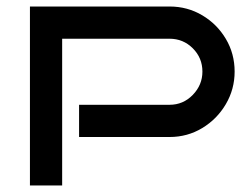

<svg xmlns="http://www.w3.org/2000/svg" viewBox="-20 -570 761 590"><path d="M701 -350Q701 -296 674 -250Q647 -204 601.5 -176.5Q556 -149 501 -149H223V-248H501Q543 -248 572.5 -278.5Q602 -309 602 -350Q602 -392 572.5 -421.5Q543 -451 501 -451H171V0H72V-550H501Q556 -550 601.5 -523Q647 -496 674 -450.5Q701 -405 701 -350Z"/></svg>

Font: Bruno Ace SC
Style: Regular
Weight: 400
Version: Version 1.100; ttfautohint (v1.8.4.7-5d5b);gftools[0.9.27]